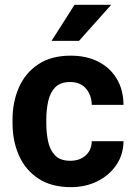

<svg xmlns="http://www.w3.org/2000/svg" viewBox="-20 -770 561 800"><path d="M272.9 -100.1Q312 -100.1 336.9 -122.3Q361.8 -144.5 362.3 -181.6H494.6Q494.1 -126 464.8 -82.8Q435.5 -39.6 386.2 -14.9Q336.9 9.8 275.9 9.8Q194.3 9.8 140.1 -25.9Q85.9 -61.5 59.1 -122.1Q32.2 -182.6 32.2 -256.8V-271Q32.2 -345.7 59.1 -406.2Q85.9 -466.8 139.9 -502.4Q193.8 -538.1 274.9 -538.1Q339.8 -538.1 389.2 -513.2Q438.5 -488.3 466.3 -442.1Q494.1 -396 494.6 -333H362.3Q361.8 -372.6 338.6 -400.4Q315.4 -428.2 272.5 -428.2Q231.4 -428.2 210 -406Q188.5 -383.8 180.7 -347.9Q172.9 -312 172.9 -271V-256.8Q172.9 -215.3 180.7 -179.7Q188.5 -144 210 -122.1Q231.4 -100.1 272.9 -100.1ZM194.8 -599.6 290.5 -750H443.4L309.1 -599.6Z"/></svg>

Font: Vazirmatn UI
Style: Bold
Weight: 700
Designer: Saber Rastikerdar
Foundry: Saber Rastikerdar
Version: Version 33.003